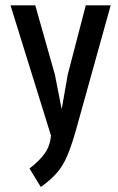

<svg xmlns="http://www.w3.org/2000/svg" viewBox="-20 -539 451 731"><path d="M135.3 172.9 92.3 102.5Q130.9 72.8 150.6 44.7Q170.4 16.6 174.3 -22L20 -518.6H114.3L189 -254.9L214.4 -125.5H215.3L237.8 -254.4L306.6 -518.6H401.4L272 -53.7Q253.4 13.2 236.6 53Q219.7 92.8 196.3 119.4Q172.9 146 135.3 172.9Z"/></svg>

Font: Voltaire
Style: Regular
Weight: 400
Designer: Yvonne Schüttler, Eben Sorkin, Emma Marichal
Foundry: Sorkin Type Co.
Version: Version 1.010; ttfautohint (v1.8.4.7-5d5b)